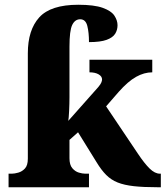

<svg xmlns="http://www.w3.org/2000/svg" viewBox="-20 -787 697 807"><path d="M16 0V-57H30Q41 -57 57 -61.5Q73 -66 85 -79Q97 -92 97 -120V-563Q97 -661 145 -714Q193 -767 309 -767Q376 -767 412 -754Q448 -741 461 -721Q474 -701 474 -681Q474 -661 464 -645Q454 -629 428 -619.5Q402 -610 354 -610Q354 -650 347 -678Q340 -706 317 -706Q295 -706 283.5 -682Q272 -658 272 -591V-378Q272 -352 270.5 -321Q269 -290 267 -279L393 -421Q403 -433 406 -440.5Q409 -448 409 -453Q409 -466 394.5 -474.5Q380 -483 356 -483V-536H620V-483Q586 -483 552 -464Q518 -445 479 -401L426 -340L559 -142Q587 -100 609 -78.5Q631 -57 652 -57H656V0H642Q583 0 542.5 -4.5Q502 -9 474.5 -20Q447 -31 426.5 -51.5Q406 -72 386 -105L308 -231L272 -199V-122Q272 -94 284 -80Q296 -66 311.5 -61.5Q327 -57 338 -57H354V0Z"/></svg>

Font: Noto Serif ExtraBold
Style: Regular
Weight: 800
Designer: Monotype Design Team
Foundry: Monotype Imaging Inc.
Version: Version 2.014